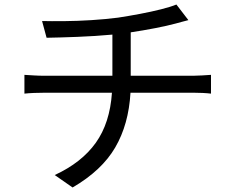

<svg xmlns="http://www.w3.org/2000/svg" viewBox="-20 -788 1040 849"><path d="M166 -695Q204 -694 262.5 -694.5Q321 -695 384.5 -699Q448 -703 502 -710Q548 -717 598.5 -726.5Q649 -736 692.5 -747Q736 -758 760 -768L813 -699Q797 -695 782.5 -691Q768 -687 757 -684Q720 -674 666 -663.5Q612 -653 558 -645V-453H834Q851 -453 874 -454.5Q897 -456 913 -457V-374Q897 -376 876 -377Q855 -378 836 -378H557Q549 -238 489.5 -136Q430 -34 301 41L222 -14Q341 -69 403.5 -156.5Q466 -244 475 -378H178Q154 -378 130 -377Q106 -376 88 -374V-457Q105 -456 129.5 -454.5Q154 -453 176 -453H477V-635Q401 -628 322.5 -625Q244 -622 186 -621Z"/></svg>

Font: Source Han Sans SC
Style: Regular
Weight: 400
Designer: Ryoko NISHIZUKA 西塚涼子 (kana, bopomofo & ideographs); Paul D. Hunt (Latin, Greek & Cyrillic); Sandoll Communications 산돌커뮤니
Foundry: Adobe
Version: Version 2.002;hotconv 1.0.116;makeotfexe 2.5.65601; ttfautoh